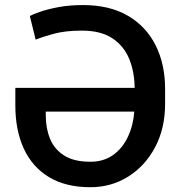

<svg xmlns="http://www.w3.org/2000/svg" viewBox="-20 -741 734 770"><path d="M342.3 9.8Q243.7 9.8 176.8 -30.5Q109.9 -70.8 75.7 -144.5Q41.5 -218.3 41.5 -318.8V-388.7H520Q519.5 -452.1 498.3 -504.4Q477.1 -556.6 430.7 -587.4Q384.3 -618.2 308.1 -618.2Q243.2 -618.2 197.5 -606Q151.9 -593.8 123 -582L99.6 -676.8Q111.3 -683.6 140.9 -693.8Q170.4 -704.1 214.4 -712.4Q258.3 -720.7 312.5 -720.7Q419.9 -720.7 493.2 -677.7Q566.4 -634.8 604.2 -559.1Q642.1 -483.4 642.1 -384.8V-324.7Q642.1 -226.1 602.1 -150.6Q562 -75.2 494.1 -32.7Q426.3 9.8 342.3 9.8ZM342.3 -92.3Q395 -92.3 432.9 -118.9Q470.7 -145.5 492.4 -191.2Q514.2 -236.8 518.6 -293.5H163.6V-277.3Q163.6 -226.1 180.9 -184.1Q198.2 -142.1 237.5 -117.2Q276.9 -92.3 342.3 -92.3Z"/></svg>

Font: Vazirmatn UI FD Medium
Style: Regular
Weight: 500
Designer: Saber Rastikerdar
Foundry: Saber Rastikerdar
Version: Version 33.003